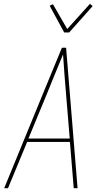

<svg xmlns="http://www.w3.org/2000/svg" viewBox="-20 -985 540 1005"><path d="M2 0 203 -490 304 -735H326L386 0H366L346 -242H122L22 0ZM345 -260 326 -490Q321 -542 317.5 -594.5Q314 -647 310 -700Q288 -647 266.5 -594.5Q245 -542 224 -490L129 -260ZM316 -815 240 -955 257 -963 332 -833 451 -965 465 -953 342 -815Z"/></svg>

Font: Iosevka Thin Oblique
Style: Regular
Weight: 100
Italic angle: -9°
Monospace: yes
Designer: Belleve Invis
Foundry: Belleve Invis
Version: Version 32.5.0; ttfautohint (v1.8.4)